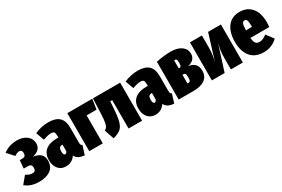

<svg xmlns="http://www.w3.org/2000/svg" viewBox="60 -1434 3430 2335"><g transform="rotate(-30 1775.0 -267.0)"><path d="M384 -404Q384 -312 268 -284Q338 -274 370.5 -242.5Q403 -211 403 -152Q403 -68 344.5 -24.5Q286 19 182 19Q67 19 -8 -44L74 -143Q105 -124 123 -118Q141 -112 164 -112Q189 -112 199.5 -125Q210 -138 210 -164Q210 -190 198 -202.5Q186 -215 158 -215H98L108 -329H146Q172 -329 182.5 -342Q193 -355 193 -382Q193 -403 183 -414.5Q173 -426 156 -426Q127 -426 87 -399L3 -491Q83 -554 197 -554Q279 -554 331.5 -512.5Q384 -471 384 -404Z M860 -107 822 16Q774 12 743 -4Q712 -20 695 -54Q646 20 560 20Q493 20 453.5 -26.5Q414 -73 414 -150Q414 -238 469.5 -285Q525 -332 632 -332H652V-347Q652 -392 641.5 -407Q631 -422 597 -422Q556 -422 486 -396L445 -512Q486 -532 538 -543Q590 -554 636 -554Q738 -554 787.5 -507.5Q837 -461 837 -358V-159Q837 -135 841.5 -124.5Q846 -114 860 -107ZM652 -140V-232H648Q621 -232 609 -216.5Q597 -201 597 -168Q597 -141 604 -127Q611 -113 623 -113Q631 -113 639 -120.5Q647 -128 652 -140Z M1084 0H894V-534H1245L1223 -393H1084Z M1636 -534V0H1446V-398H1418L1413 -314Q1405 -189 1388 -127Q1371 -65 1335.5 -35.5Q1300 -6 1229 13L1183 -122Q1204 -133 1215.5 -149.5Q1227 -166 1234.5 -205Q1242 -244 1245 -321L1254 -534Z M2116 -107 2078 16Q2030 12 1999 -4Q1968 -20 1951 -54Q1902 20 1816 20Q1749 20 1709.5 -26.5Q1670 -73 1670 -150Q1670 -238 1725.5 -285Q1781 -332 1888 -332H1908V-347Q1908 -392 1897.5 -407Q1887 -422 1853 -422Q1812 -422 1742 -396L1701 -512Q1742 -532 1794 -543Q1846 -554 1892 -554Q1994 -554 2043.5 -507.5Q2093 -461 2093 -358V-159Q2093 -135 2097.5 -124.5Q2102 -114 2116 -107ZM1908 -140V-232H1904Q1877 -232 1865 -216.5Q1853 -201 1853 -168Q1853 -141 1860 -127Q1867 -113 1879 -113Q1887 -113 1895 -120.5Q1903 -128 1908 -140Z M2575 -164Q2575 -81 2518 -40.5Q2461 0 2356 0H2150V-531Q2262 -554 2356 -554Q2450 -554 2504.5 -514.5Q2559 -475 2559 -408Q2559 -364 2531.5 -334.5Q2504 -305 2452 -294Q2514 -287 2544.5 -253Q2575 -219 2575 -164ZM2340 -440V-328H2348Q2363 -328 2371 -338.5Q2379 -349 2379 -383Q2379 -420 2373 -430.5Q2367 -441 2353 -441Q2346 -441 2340 -440ZM2386 -179Q2386 -214 2379 -226Q2372 -238 2352 -238H2340V-116H2354Q2371 -116 2378.5 -128Q2386 -140 2386 -179Z M3051 0H2883V-156Q2883 -215 2889.5 -260Q2896 -305 2909 -358L2795 0H2616V-534H2784V-374Q2784 -315 2778 -269.5Q2772 -224 2759 -173L2871 -534H3051Z M3545 -213H3280Q3285 -155 3302.5 -135Q3320 -115 3354 -115Q3379 -115 3403 -125.5Q3427 -136 3457 -158L3532 -58Q3497 -23 3448 -1.5Q3399 20 3339 20Q3216 20 3154 -56.5Q3092 -133 3092 -265Q3092 -396 3151 -475Q3210 -554 3322 -554Q3426 -554 3487.5 -483Q3549 -412 3549 -274Q3549 -249 3545 -213ZM3364 -328Q3364 -385 3356 -410Q3348 -435 3324 -435Q3302 -435 3291.5 -411.5Q3281 -388 3279 -320H3364Z"/></g></svg>

Font: Fira Sans Extra Condensed Black
Style: Regular
Weight: 900
Width: 1
Designer: Carrois Corporate & Edenspiekermann AG
Foundry: Carrois Corporate GbR & Edenspiekermann AG
Version: Version 4.203